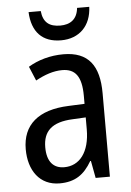

<svg xmlns="http://www.w3.org/2000/svg" viewBox="-54 -781 567 832"><g transform="rotate(-5 230.0 -365.5)"><path d="M366 -741H313C308 -691 277 -671 234 -671C187 -671 160 -691 155 -741H102C106 -654 151 -607 232 -607C312 -607 363 -659 366 -741ZM236 -546C179 -546 126 -531 83 -505L109 -443C149 -465 187 -478 225 -478C282 -478 309 -443 309 -359V-324L239 -321C107 -316 38 -256 38 -150C38 -58 85 10 172 10C239 10 279 -18 312 -75H315L329 0H391V-363C391 -483 345 -546 236 -546ZM252 -262 309 -265V-213C309 -113 264 -58 198 -58C152 -58 123 -87 123 -151C123 -220 160 -258 252 -262Z"/></g></svg>

Font: Noto Sans Kannada Condensed
Style: Regular
Weight: 400
Width: 3
Designer: Jelle Bosma - Monotype Design Team
Foundry: Monotype Imaging Inc.
Version: Version 2.005